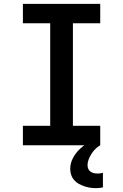

<svg xmlns="http://www.w3.org/2000/svg" viewBox="-20 -755 640 998"><path d="M99 0V-101H241V-634H99V-735H501V-634H359V-101H501V0ZM479 223Q463 223 447.5 220.5Q432 218 417.5 213Q403 208 389.5 200.5Q376 193 365.5 181Q355 169 350 154Q345 139 345 123Q345 93 359.5 66Q374 39 396 18.5Q418 -2 445 -16Q472 -30 501 -38V0Q487 8 475.5 19.5Q464 31 455.5 44.5Q447 58 441 73Q435 88 435 104Q435 114 439 123Q443 132 451 137.5Q459 143 468.5 145Q478 147 488 147Q495 147 502 146Q509 145 515 143V219Q506 221 497 222Q488 223 479 223Z"/></svg>

Font: Iosevka Plex Etoile
Style: Bold
Weight: 700
Designer: Belleve Invis
Foundry: Belleve Invis
Version: Version 25.1.1; ttfautohint (v1.8.4)